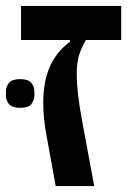

<svg xmlns="http://www.w3.org/2000/svg" viewBox="-38 -628 456 648"><path d="M30 -264Q3 -264 -7.5 -276.5Q-18 -289 -18 -306V-319Q-18 -336 -7.5 -348.5Q3 -361 30 -361Q57 -361 67.5 -348.5Q78 -336 78 -319V-306Q78 -289 67.5 -276.5Q57 -264 30 -264ZM33 -608H371V-493H252Q235 -464 228 -439Q221 -414 221 -377Q221 -348 225.5 -308.5Q230 -269 240 -215L280 0H150L120 -165Q108 -226 108 -281Q108 -353 130.5 -403.5Q153 -454 198 -487V-493H33Z"/></svg>

Font: IBM Plex Sans Hebrew SemiBold
Style: Regular
Weight: 600
Designer: Mike Abbink, Paul van der Laan, Pieter van Rosmalen, Yanek Iontef
Foundry: Bold Monday
Version: Version 1.2